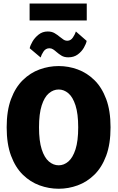

<svg xmlns="http://www.w3.org/2000/svg" viewBox="-20 -1092 690 1122"><path d="M323 11Q265.5 11 211.2 -8.8Q157 -28.5 113.5 -71Q70 -113.5 44.5 -182Q19 -250.5 19 -348Q19 -445 44.5 -513.2Q70 -581.5 113.5 -624Q157 -666.5 211.2 -686.2Q265.5 -706 323 -706Q380 -706 434 -686.2Q488 -666.5 531.5 -624Q575 -581.5 600.5 -513.2Q626 -445 626 -348Q626 -250.5 600.5 -182Q575 -113.5 531.5 -71Q488 -28.5 434 -8.8Q380 11 323 11ZM323 -126Q353.5 -126 379.5 -148.2Q405.5 -170.5 421.2 -219.2Q437 -268 437 -348Q437 -427.5 421.2 -476.2Q405.5 -525 379.5 -547Q353.5 -569 323 -569Q292 -569 265.8 -547Q239.5 -525 223.8 -476.2Q208 -427.5 208 -348Q208 -268 223.8 -219.2Q239.5 -170.5 265.8 -148.2Q292 -126 323 -126ZM379 -757Q355 -757 339 -767Q323 -777 310.5 -788Q300.5 -797 290.5 -803.5Q280.5 -810 269 -810Q247 -810 234.2 -790.8Q221.5 -771.5 217.5 -756L153.5 -810Q156.5 -826 169.8 -849Q183 -872 205.8 -890Q228.5 -908 259 -908Q282.5 -908 299 -898.2Q315.5 -888.5 329 -877Q340.5 -867.5 350.8 -860.8Q361 -854 373.5 -854Q393.5 -854 406.2 -873.2Q419 -892.5 423.5 -908L486.5 -853Q483 -835.5 470 -813Q457 -790.5 434.5 -773.8Q412 -757 379 -757ZM153 -972.5V-1071.5H487V-972.5Z"/></svg>

Font: Trispace ExtraBold
Style: Regular
Weight: 800
Designer: Tyler Finck
Foundry: Etcetera Type Company
Version: Version 1.210; ttfautohint (v1.8.3)